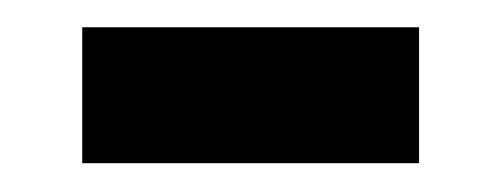

<svg xmlns="http://www.w3.org/2000/svg" viewBox="-20 -504 360 138"><path d="M39.1 -386.7V-484.4H281.2V-386.7Z"/></svg>

Font: 和音 by 宁静之雨，公众号njzyshare
Style: Regular
Weight: 400
Designer: Steve Matteson
Foundry: Ascender Corporation
Version: Version 6.00;June 8, 2018;FontCreator 11.0.0.2388 32-bit